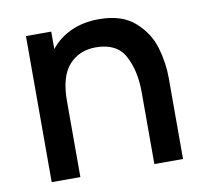

<svg xmlns="http://www.w3.org/2000/svg" viewBox="-67 -626 748 699"><g transform="rotate(-10 307.5 -277.0)"><path d="M555 -300V0H449V-265.5Q449 -345 419.5 -400.2Q390 -455.5 312.5 -455.5Q251 -455.5 213.2 -413.5Q175.5 -371.5 175.5 -281V0H69.5V-540H163V-475.5Q193 -513.5 238.5 -534Q284 -554.5 341.5 -554.5Q426.5 -554.5 474.2 -511.8Q522 -469 538.5 -412Q555 -355 555 -300Z"/></g></svg>

Font: Manrope KiralyPet SmBd KiralyPet
Style: Regular
Weight: 600
Designer: Mikhail Sharanda
Foundry: Mikhail Sharanda
Version: Version 4.502